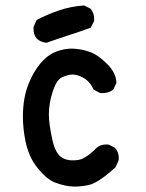

<svg xmlns="http://www.w3.org/2000/svg" viewBox="-20 -688 540 708"><path d="M64.5 -257.8Q64.5 -328.1 85.9 -379.9Q102.5 -421.9 128.9 -454.1L140.6 -466.8Q164.1 -490.2 191.9 -499.5Q219.7 -508.8 246.1 -508.8Q252.9 -508.8 259.8 -507.8Q292 -504.9 317.4 -494.1Q343.8 -483.4 376 -451.2Q407.2 -419.9 409.2 -384.8V-381.8L397.5 -357.4Q386.7 -349.6 377 -347.2Q367.2 -344.7 361.3 -344.7Q355.5 -344.7 349.6 -344.7L325.2 -357.4Q311.5 -388.7 285.2 -402.3Q264.6 -413.1 247.1 -413.1Q235.4 -413.1 221.7 -408.2Q208 -403.3 204.1 -400.4Q199.2 -396.5 197.3 -394.5Q185.5 -383.8 174.8 -351.6Q160.2 -307.6 160.2 -266.6Q160.2 -230.5 172.9 -173.8Q178.7 -145.5 189.5 -127L198.2 -115.2Q216.8 -96.7 248 -96.7Q270.5 -96.7 283.2 -102.5Q308.6 -114.3 335.9 -142.6Q349.6 -155.3 372.1 -155.3Q379.9 -155.3 381.8 -154.3L403.3 -143.6Q418 -127 418 -106.4Q418 -96.7 416 -92.8L405.3 -70.3Q347.7 -18.6 314.5 -7.8Q287.1 0 254.9 0Q222.7 0 183.6 -14.6Q154.3 -25.4 120.6 -65.9Q86.9 -106.4 74.2 -166Q64.5 -212.9 64.5 -257.8ZM103.5 -581.1Q103.5 -588.9 104.5 -590.8L115.2 -614.3Q156.2 -635.7 198.2 -649.9Q240.2 -664.1 290 -668L313.5 -656.2Q327.1 -640.6 327.1 -619.1Q327.1 -616.2 327.1 -610.4L314.5 -585.9Q271.5 -570.3 231.9 -557.6Q192.4 -544.9 151.4 -530.3Q130.9 -532.2 116.2 -544.9Q103.5 -559.6 103.5 -581.1Z"/></svg>

Font: JasonHandwriting2
Style: SemiBold
Weight: 600
Version: Version 1.04.7